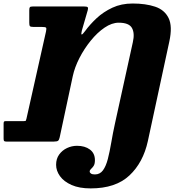

<svg xmlns="http://www.w3.org/2000/svg" viewBox="-68 -786 1048 1066"><path d="M114 -750H399.5Q414.5 -750 418.5 -746.2Q422.5 -742.5 419.5 -730.5L386.5 -616.5Q381.5 -596.5 385.2 -594.5Q389 -592.5 404.5 -613.5Q431 -650 468.5 -685Q506 -720 555.8 -743.2Q605.5 -766.5 668.5 -766.5Q740.5 -766.5 793 -749Q845.5 -731.5 868 -685.8Q890.5 -640 872 -555L753 -3Q727 116.5 650.5 188.2Q574 260 435.5 260Q372 260 329.2 241Q286.5 222 265 192Q243.5 162 243.5 129Q243.5 95.5 260.5 72Q277.5 48.5 304 36Q330.5 23.5 359.5 23.5Q403.5 23.5 431.2 44.2Q459 65 459 103Q459 124.5 451.8 135.2Q444.5 146 437.2 152.2Q430 158.5 430 166.5Q430 172.5 437 177.5Q444 182.5 459 182.5Q487 182.5 503.8 159.5Q520.5 136.5 530.8 96.5Q541 56.5 549.8 5Q558.5 -46.5 571 -103.5L669.5 -551.5Q681 -601.5 664.5 -630.8Q648 -660 591 -660Q553 -660 512.5 -632.5Q472 -605 435.8 -560.2Q399.5 -515.5 373 -463.8Q346.5 -412 336 -363L263.5 -24Q260.5 -10 255 -5Q249.5 0 232 0H-33Q-42.5 0 -45.2 -3.2Q-48 -6.5 -48 -16.5V-98.5Q-48 -106.5 -46.2 -110Q-44.5 -113.5 -37 -113.5H63Q74 -113.5 75.5 -116.2Q77 -119 79 -127.5L187.5 -611.5Q191 -628 187.8 -632.2Q184.5 -636.5 163 -636.5H116.5Q101.5 -636.5 98 -641Q94.5 -645.5 94.5 -660V-728.5Q94.5 -742 97.8 -746Q101 -750 114 -750Z"/></svg>

Font: Besley* Heavy
Style: Italic
Weight: 800
Italic angle: -13°
Designer: Owen Earl
Foundry: indestructible type*
Version: Version 3.000; ttfautohint (v1.8.3)